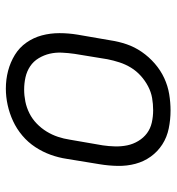

<svg xmlns="http://www.w3.org/2000/svg" viewBox="6 -586 589 640"><g transform="rotate(-90 300.0 -266.5)"><path d="M251 8Q221 8 191.5 2Q162 -4 138 -19.5Q114 -35 97.5 -58Q81 -81 73.5 -109Q66 -137 66.5 -167.5Q67 -198 72 -228L90 -338Q94 -365 103.5 -391.5Q113 -418 129 -442.5Q145 -467 167.5 -486Q190 -505 216 -517Q242 -529 269.5 -535Q297 -541 324 -541Q355 -541 383.5 -533.5Q412 -526 436.5 -511Q461 -496 477.5 -472.5Q494 -449 501.5 -421Q509 -393 509 -362.5Q509 -332 504 -302L485 -192Q481 -165 472 -138.5Q463 -112 446.5 -88Q430 -64 407.5 -44.5Q385 -25 359 -13Q333 -1 305.5 3.5Q278 8 251 8ZM252 -50Q273 -50 293 -53.5Q313 -57 332 -67Q351 -77 367 -91.5Q383 -106 394 -124Q405 -142 411.5 -162Q418 -182 422 -202L440 -312Q443 -333 444 -354Q445 -375 440.5 -394.5Q436 -414 425.5 -431.5Q415 -449 398.5 -460Q382 -471 362 -475.5Q342 -480 321 -480Q301 -480 281 -476Q261 -472 242 -462.5Q223 -453 207.5 -438Q192 -423 181 -405Q170 -387 163.5 -367.5Q157 -348 154 -328L135 -218Q132 -198 131.5 -177Q131 -156 135 -136.5Q139 -117 149.5 -99.5Q160 -82 175.5 -70.5Q191 -59 211 -54.5Q231 -50 252 -50Z"/></g></svg>

Font: Iosevka Curly Slab LtExObl
Style: Regular
Weight: 300
Width: 7
Italic angle: -9°
Monospace: yes
Designer: Belleve Invis
Foundry: Belleve Invis
Version: Version 11.1.0; ttfautohint (v1.8.3)